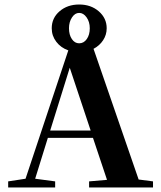

<svg xmlns="http://www.w3.org/2000/svg" viewBox="-20 -828 712 848"><path d="M16.1 0V-26.9L92.8 -38.6L281.7 -605.5Q248.5 -617.2 228.5 -643.6Q208.5 -669.9 208.5 -703.1Q208.5 -748.5 243.2 -778.3Q277.8 -808.1 329.6 -808.1Q381.8 -808.1 416.5 -777.8Q451.2 -747.6 451.2 -703.1Q451.2 -674.3 435.5 -650.4Q419.9 -626.5 393.1 -612.3L592.3 -35.2L655.8 -26.9V0H373.5V-26.9L452.6 -33.7L390.6 -219.2H191.4L135.3 -38.6L223.6 -26.9V0ZM329.6 -636.7Q350.1 -636.7 363.3 -655.5Q376.5 -674.3 376.5 -703.1Q376.5 -731.4 362.5 -751.2Q348.6 -771 329.6 -771Q311 -771 297.9 -751Q284.7 -731 284.7 -703.1Q284.7 -674.3 297.4 -655.5Q310.1 -636.7 329.6 -636.7ZM288.1 -528.8 201.7 -251.5H380.4Z"/></svg>

Font: Elstob 14pt SemiBold
Style: Regular
Weight: 600
Designer: Peter S. Baker
Version: Version 1.015